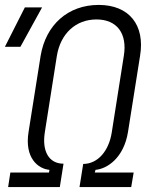

<svg xmlns="http://www.w3.org/2000/svg" viewBox="-27 -760 647 780"><path d="M6 0H216L231 -95C172 -95 143 -145 155 -222L204 -533C219 -624 281 -681 365 -681C448 -681 491 -624 476 -533L427 -222C415 -145 369 -94 311 -94L296 0H506L516 -59H358L361 -70C408 -74 476 -118 493 -224L542 -533C563 -659 497 -740 374 -740C249 -740 159 -659 138 -533L89 -224C72 -118 128 -74 174 -70L172 -59H15ZM-7 -570H56L144 -730H74Z"/></svg>

Font: JetBrains Mono ExtraLight
Style: Italic
Weight: 240
Italic angle: -9°
Monospace: yes
Designer: Philipp Nurullin, Konstantin Bulenkov
Foundry: JetBrains
Version: Version 2.305